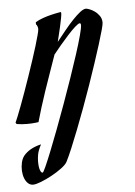

<svg xmlns="http://www.w3.org/2000/svg" viewBox="-120 -417 470 670"><g transform="rotate(-5 115.0 -82.0)"><path d="M6.8 0Q1.5 1 -4.9 1.5Q-16.1 2.9 -34.2 2.9Q-42.5 2.9 -51.8 2.2Q-61 1.5 -69.8 0L-73.2 -4.9Q-70.8 -9.8 -64.7 -24.9Q-58.6 -40 -50.5 -61.5Q-42.5 -83 -33 -109.4Q-23.4 -135.7 -14.2 -163.1Q-4.9 -190.4 3.9 -216.8Q12.7 -243.2 19.3 -265.1Q25.9 -287.1 30 -302.5Q34.2 -317.9 34.2 -323.2Q34.2 -328.6 33 -331.5Q31.7 -334.5 30.8 -336.9Q29.3 -338.9 27.8 -340.8V-348.1Q39.1 -355 54.2 -360.4Q69.3 -365.7 83.5 -369.1Q99.6 -373 117.2 -376L119.1 -373Q119.1 -367.2 116.7 -354Q114.3 -340.8 110.8 -325.7Q107.4 -310.5 103.8 -296.1Q100.1 -281.7 98.1 -272.9Q113.3 -292 128.9 -311.3Q144.5 -330.6 158.9 -345.7Q173.3 -360.8 185.5 -370.4Q197.8 -379.9 206.1 -379.9Q209.5 -379.9 218.3 -376.7Q227.1 -373.5 236.3 -366.9Q245.6 -360.4 252.7 -350.3Q259.8 -340.3 259.8 -326.2Q259.8 -320.3 254.4 -300.5Q249 -280.8 240 -252Q231 -223.1 219 -187Q207 -150.9 193.6 -112.3Q180.2 -73.7 165.8 -34.9Q151.4 3.9 137.9 38.6Q124.5 73.2 112.5 101.6Q100.6 129.9 91.8 147Q86.9 156.2 70.8 168.2Q54.7 180.2 35.4 190.7Q16.1 201.2 -2.4 208.5Q-21 215.8 -30.8 215.8Q-41 215.8 -48.6 208.7Q-56.2 201.7 -60.5 190.2Q-64.9 178.7 -65.7 164.3Q-66.4 149.9 -63 134.8Q-59.1 117.7 -47.6 106.7Q-36.1 95.7 -23.4 89.4Q-8.8 82 8.8 78.1Q-1.5 97.7 -4.2 111.3Q-6.8 125 -6.8 137.2Q-6.8 142.1 -6.3 148.9Q-5.9 155.8 -4.4 161.9Q-2.9 168 -0.5 172.4Q2 176.8 5.9 176.8Q8.3 176.8 17.1 157.2Q25.9 137.7 38.8 105.5Q51.8 73.2 67.6 31.2Q83.5 -10.7 99.6 -55.4Q115.7 -100.1 130.9 -144Q146 -188 158 -225.1Q169.9 -262.2 177 -288.6Q184.1 -314.9 184.1 -324.2Q184.1 -331.1 180.2 -331.1Q175.3 -331.1 163.3 -320.3Q151.4 -309.6 137 -293.7Q122.6 -277.8 107.9 -260.5Q93.3 -243.2 83 -230Q72.8 -200.2 61.5 -168.7Q50.3 -137.2 40 -106.7Q29.8 -76.2 21.2 -48.8Q12.7 -21.5 6.8 0Z"/></g></svg>

Font: Romanesco
Style: Regular
Weight: 400
Designer: Astigmatic (AOETI)
Foundry: Astigmatic (AOETI)
Version: Version 1.000